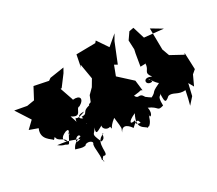

<svg xmlns="http://www.w3.org/2000/svg" viewBox="-204 -841 1389 1227"><g transform="rotate(-30 490.5 -228.0)"><path d="M812 -520 778 -471 781 -404 775 -377 760 -288 794 -289 896 -359C830 -334 813 -304 797 -290C798 -238 754 -248 793 -196C727 -229 726 -157 778 -168C770 -217 731 -153 767 -192C814 -118 818 -147 803 -135C721 -97 788 -110 688 -65C748 -82 739 -67 690 -106C665 -153 650 -109 631 -148C699 -154 678 -162 696 -151L687 -227L593 -313L620 -384L641 -372L698 -513L723 -556L651 -495L596 -576L585 -563L445 -561L427 -470L435 -491L454 -379L425 -330L388 -293L371 -251C336 -240 357 -231 376 -242C279 -229 331 -197 274 -199C304 -126 251 -105 295 -94C312 -136 320 -86 280 -149C346 -127 270 -176 305 -187C254 -174 234 -226 305 -220C289 -214 240 -195 238 -213C215 -177 252 -135 214 -236C282 -191 265 -267 296 -264C347 -293 334 -327 280 -321V-325L247 -421H255L313 -498L331 -530L226 -514L209 -502L106 -523L63 -442L8 -433L-79 -449L-11 -343L-61 -295L0 -273C-32 -201 39 -174 47 -159C90 -201 37 -156 61 -174C64 -133 117 -142 118 -105C97 -125 86 -146 140 -169C177 -177 146 -153 141 -105C179 -119 128 -141 155 -156C107 -74 127 -81 87 -101C147 -128 119 -64 48 -120C96 -112 101 -118 197 -81C127 -53 196 -134 206 -95C167 -82 148 -70 134 -39C200 -18 181 -29 202 -26C217 -50 270 -30 251 -10C243 19 258 70 249 104C276 132 231 122 269 87C320 109 254 -12 341 -36C322 -53 349 -7 305 1C268 -82 289 -54 311 -99C285 -25 347 -98 389 -96C328 -104 358 -38 400 -53C409 -19 390 -43 451 -89C463 13 460 -19 448 18C476 -38 516 13 526 29C584 -28 577 19 582 23C545 19 555 12 558 -9C516 3 514 -20 580 -49C527 50 598 56 606 74C640 47 617 18 614 72C643 50 643 24 655 0C641 34 682 20 669 -38C737 -9 708 15 761 -1C758 -92 786 -46 783 -90C782 -24 777 2 821 -37C858 -47 879 -8 934 -15L922 41L910 87L952 40L972 -45L993 -7L1026 -78L1053 -101L1051 -155L1048 -224L1043 -213L955 -261L936 -313L934 -470L1011 -424L872 -438L845 -526Z"/></g></svg>

Font: Hussar Lance
Style: Regular
Weight: 700
Foundry: Cannot Into Space Fonts, PlusOne Fonts
Version: Version 2.27